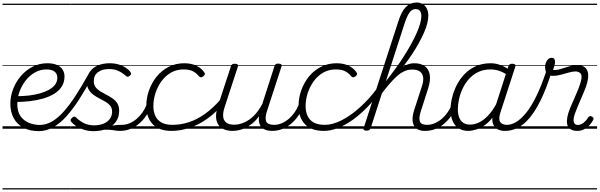

<svg xmlns="http://www.w3.org/2000/svg" viewBox="-20 -1020 4750 1521"><path d="M290 19Q216 19 165 -8.5Q114 -36 88 -85Q62 -134 62 -198Q62 -257 84 -314.5Q106 -372 145.5 -418Q185 -464 238.5 -491.5Q292 -519 355 -519Q401 -519 431 -505.5Q461 -492 476 -468.5Q491 -445 491 -415Q491 -369 469.5 -335Q448 -301 410 -277.5Q372 -254 322 -239.5Q272 -225 215.5 -218.5Q159 -212 99 -212L115 -258Q164 -258 210.5 -263.5Q257 -269 297.5 -280.5Q338 -292 369 -309.5Q400 -327 417 -350.5Q434 -374 434 -404Q434 -436 412 -453Q390 -470 348 -470Q298 -470 255 -445Q212 -420 181.5 -380Q151 -340 134 -292.5Q117 -245 117 -198Q117 -135 143.5 -98.5Q170 -62 211.5 -46Q253 -30 297 -30Q308 -30 312 -22.5Q316 -15 314.5 -5.5Q313 4 306.5 11.5Q300 19 290 19ZM0 471H488V481H0ZM0 -20H488V0H0ZM0 -505H488V-500H0ZM0 -991H488V-981H0Z M284 19Q275 19 270.5 12Q266 5 267 -5Q268 -15 274.5 -22.5Q281 -30 293 -30Q344 -30 391 -57Q438 -84 484 -135.5Q530 -187 578 -260.5Q626 -334 678 -428Q685 -440 695 -439Q705 -438 711 -429.5Q717 -421 711 -410Q660 -316 610 -237.5Q560 -159 509 -101.5Q458 -44 402.5 -12.5Q347 19 284 19ZM487 471H537V481H487ZM487 -20H537V0H487ZM487 -505H537V-500H487ZM487 -991H537V-981H487Z M802 -10Q838 -21 864 -25Q890 -29 909.5 -30Q929 -31 946 -31Q955 -31 958.5 -23.5Q962 -16 959.5 -7Q957 2 949.5 9.5Q942 17 930 17Q910 17 888 13Q866 9 838 7.5Q810 6 772 12ZM724 19Q678 19 642 7Q606 -5 581 -22.5Q556 -40 544 -56Q538 -64 539.5 -71Q541 -78 551 -87Q561 -96 568.5 -96.5Q576 -97 583 -89Q604 -67 640 -47Q676 -27 726 -27Q766 -27 798 -39.5Q830 -52 849 -76.5Q868 -101 868 -136Q868 -164 853.5 -182Q839 -200 816.5 -213.5Q794 -227 768 -240Q742 -253 719.5 -269.5Q697 -286 682.5 -310.5Q668 -335 668 -372Q668 -417 690.5 -450Q713 -483 754 -501Q795 -519 849 -519Q892 -519 925.5 -507.5Q959 -496 981.5 -480Q1004 -464 1013 -449Q1020 -440 1018.5 -433.5Q1017 -427 1007 -419Q999 -413 992 -412Q985 -411 978 -418Q952 -442 919.5 -457.5Q887 -473 844 -473Q789 -473 756 -448Q723 -423 723 -377Q723 -348 737.5 -329Q752 -310 775 -296Q798 -282 823.5 -269Q849 -256 872 -240Q895 -224 909.5 -201Q924 -178 924 -143Q924 -90 897 -54Q870 -18 824.5 0.5Q779 19 724 19ZM538 471H1065V481H538ZM538 -20H1065V0H538ZM538 -505H1065V-500H538ZM538 -991H1065V-981H538Z M929 17Q919 17 914 9.5Q909 2 911 -7Q913 -16 921.5 -23.5Q930 -31 945 -31Q977 -31 1006.5 -43.5Q1036 -56 1062 -78Q1088 -100 1108 -128.5Q1128 -157 1140 -187Q1144 -198 1153 -198.5Q1162 -199 1169.5 -191.5Q1177 -184 1173 -174Q1160 -135 1136.5 -101Q1113 -67 1081.5 -40Q1050 -13 1011.5 2Q973 17 929 17ZM1065 471V481ZM1065 -20V0ZM1065 -505V-500ZM1065 -991V-981Z M1340 17Q1239 17 1189 -37Q1139 -91 1139 -179Q1139 -245 1161 -306Q1183 -367 1222.5 -415Q1262 -463 1317.5 -491Q1373 -519 1440 -519Q1497 -519 1537.5 -498.5Q1578 -478 1598 -447Q1605 -438 1602.5 -431Q1600 -424 1590 -415Q1579 -407 1571 -407.5Q1563 -408 1556 -416Q1537 -440 1509.5 -455Q1482 -470 1434 -470Q1379 -470 1335 -445Q1291 -420 1260 -377.5Q1229 -335 1212 -283.5Q1195 -232 1195 -178Q1195 -138 1209.5 -104Q1224 -70 1257.5 -50.5Q1291 -31 1347 -31Q1358 -31 1362 -23.5Q1366 -16 1365 -6.5Q1364 3 1357.5 10Q1351 17 1340 17ZM1065 471H1600V481H1065ZM1065 -20H1600V0H1065ZM1065 -505H1600V-500H1065ZM1065 -991H1600V-981H1065Z M1338 17Q1327 17 1321.5 10Q1316 3 1316.5 -6.5Q1317 -16 1324.5 -23.5Q1332 -31 1345 -31Q1413 -31 1478 -52.5Q1543 -74 1606 -119.5Q1669 -165 1730 -235Q1736 -243 1745 -239.5Q1754 -236 1759 -227Q1764 -218 1756 -208Q1692 -129 1622 -79.5Q1552 -30 1480 -6.5Q1408 17 1338 17ZM1600 471V481ZM1600 -20V0ZM1600 -505V-500ZM1600 -991V-981Z M1822 17Q1771 17 1737 -5Q1703 -27 1694 -71Q1685 -115 1706 -180L1809 -494Q1813 -506 1819.5 -510.5Q1826 -515 1840 -515Q1856 -515 1862 -509Q1868 -503 1864 -491L1759 -170Q1745 -127 1748 -96Q1751 -65 1772.5 -48.5Q1794 -32 1836 -32Q1864 -32 1893.5 -41.5Q1923 -51 1952 -70.5Q1981 -90 2008 -121.5Q2035 -153 2058 -197L2154 -495Q2159 -508 2164.5 -512Q2170 -516 2184 -516Q2201 -516 2207.5 -510.5Q2214 -505 2210 -493L2095 -140Q2077 -84 2089 -57.5Q2101 -31 2151 -31Q2161 -31 2164.5 -23.5Q2168 -16 2166 -7Q2164 2 2156.5 9.5Q2149 17 2135 17Q2109 17 2088.5 10.5Q2068 4 2054.5 -9Q2041 -22 2035 -41.5Q2029 -61 2031 -86L2032 -99Q2007 -65 1979.5 -42.5Q1952 -20 1924.5 -7Q1897 6 1870.5 11.5Q1844 17 1822 17ZM1600 471H2271V481H1600ZM1600 -20H2271V0H1600ZM1600 -505H2271V-500H1600ZM1600 -991H2271V-981H1600Z M2134 17Q2124 17 2119 9.5Q2114 2 2116 -7Q2118 -16 2126.5 -23.5Q2135 -31 2150 -31Q2182 -31 2211.5 -43.5Q2241 -56 2267 -78Q2293 -100 2313 -128.5Q2333 -157 2345 -187Q2349 -198 2358 -198.5Q2367 -199 2374.5 -191.5Q2382 -184 2378 -174Q2365 -135 2341.5 -101Q2318 -67 2286.5 -40Q2255 -13 2216.5 2Q2178 17 2134 17ZM2270 471V481ZM2270 -20V0ZM2270 -505V-500ZM2270 -991V-981Z M2546 17Q2445 17 2395 -37Q2345 -91 2345 -179Q2345 -245 2367 -306Q2389 -367 2428.5 -415Q2468 -463 2523.5 -491Q2579 -519 2646 -519Q2703 -519 2743.5 -498.5Q2784 -478 2804 -447Q2811 -438 2808.5 -431Q2806 -424 2796 -415Q2785 -407 2777 -407.5Q2769 -408 2762 -416Q2743 -440 2715.5 -455Q2688 -470 2640 -470Q2585 -470 2541 -445Q2497 -420 2466 -377.5Q2435 -335 2418 -283.5Q2401 -232 2401 -178Q2401 -138 2415.5 -104Q2430 -70 2463.5 -50.5Q2497 -31 2553 -31Q2564 -31 2568 -23.5Q2572 -16 2571 -6.5Q2570 3 2563.5 10Q2557 17 2546 17ZM2271 471H2806V481H2271ZM2271 -20H2806V0H2271ZM2271 -505H2806V-500H2271ZM2271 -991H2806V-981H2271Z M2546 17Q2536 17 2530.5 10Q2525 3 2525.5 -6.5Q2526 -16 2533 -23.5Q2540 -31 2553 -31Q2616 -31 2688 -68Q2760 -105 2832.5 -170.5Q2905 -236 2967 -320Q2975 -332 2983.5 -328Q2992 -324 2995.5 -314Q2999 -304 2993 -294Q2943 -225 2886.5 -167.5Q2830 -110 2772 -69Q2714 -28 2656.5 -5.5Q2599 17 2546 17ZM2806 471V481ZM2806 -20V0ZM2806 -505V-500ZM2806 -991V-981Z M3346 17Q3315 17 3293 6.5Q3271 -4 3259.5 -25Q3248 -46 3248 -76.5Q3248 -107 3261 -148L3323 -339Q3336 -378 3332 -407.5Q3328 -437 3307 -453Q3286 -469 3244 -469Q3212 -469 3182.5 -455.5Q3153 -442 3124.5 -416.5Q3096 -391 3065.5 -355.5Q3035 -320 3001 -275L2978 -284Q3022 -346 3059.5 -390.5Q3097 -435 3131.5 -463Q3166 -491 3198 -505Q3230 -519 3262 -519Q3313 -519 3345 -496Q3377 -473 3384.5 -428Q3392 -383 3371 -317L3314 -140Q3296 -83 3306.5 -57Q3317 -31 3363 -31Q3371 -31 3375 -23.5Q3379 -16 3377.5 -7Q3376 2 3368.5 9.5Q3361 17 3346 17ZM2883 15Q2871 15 2864 10.5Q2857 6 2861 -6L3135 -849Q3160 -929 3195 -964.5Q3230 -1000 3280 -1000Q3308 -1000 3329 -987.5Q3350 -975 3361.5 -951.5Q3373 -928 3373 -895Q3373 -868 3364.5 -834Q3356 -800 3339 -761.5Q3322 -723 3298.5 -680Q3275 -637 3244.5 -591Q3214 -545 3178 -498Q3142 -451 3100.5 -403Q3059 -355 3014 -307L2916 -4Q2912 6 2904.5 10.5Q2897 15 2883 15ZM3037 -377Q3077 -427 3113.5 -477Q3150 -527 3181 -576.5Q3212 -626 3237.5 -672Q3263 -718 3281 -759Q3299 -800 3308.5 -834Q3318 -868 3318 -893Q3318 -911 3312.5 -923.5Q3307 -936 3297 -942Q3287 -948 3272 -948Q3255 -948 3240.5 -937.5Q3226 -927 3213 -903Q3200 -879 3187 -840ZM2806 471H3482V481H2806ZM2806 -20H3482V0H2806ZM2806 -505H3482V-500H2806ZM2806 -991H3482V-981H2806Z M3346 17Q3336 17 3331 9.5Q3326 2 3328 -7Q3330 -16 3338.5 -23.5Q3347 -31 3362 -31Q3394 -31 3423.5 -43.5Q3453 -56 3479 -78Q3505 -100 3525 -128.5Q3545 -157 3557 -187Q3561 -198 3570 -198.5Q3579 -199 3586.5 -191.5Q3594 -184 3590 -174Q3577 -135 3553.5 -101Q3530 -67 3498.5 -40Q3467 -13 3428.5 2Q3390 17 3346 17ZM3482 471V481ZM3482 -20V0ZM3482 -505V-500ZM3482 -991V-981Z M3690 17Q3646 17 3614 -3.5Q3582 -24 3565.5 -62Q3549 -100 3549 -151Q3549 -194 3561 -244.5Q3573 -295 3597 -343.5Q3621 -392 3658.5 -431.5Q3696 -471 3748 -495Q3800 -519 3868 -519Q3907 -519 3946.5 -504Q3986 -489 4016 -465L4005 -422Q3964 -450 3931 -460Q3898 -470 3866 -470Q3811 -470 3768.5 -449.5Q3726 -429 3695.5 -395Q3665 -361 3645.5 -319.5Q3626 -278 3616.5 -235.5Q3607 -193 3607 -155Q3607 -117 3617.5 -89.5Q3628 -62 3649.5 -47.5Q3671 -33 3704 -33Q3739 -33 3775 -50Q3811 -67 3847 -105Q3883 -143 3915 -203L3926 -162Q3889 -87 3844.5 -48Q3800 -9 3759 4Q3718 17 3690 17ZM3979 17Q3949 17 3927.5 6.5Q3906 -4 3893.5 -23.5Q3881 -43 3880 -71Q3879 -99 3891 -135L4007 -494Q4012 -506 4018.5 -510.5Q4025 -515 4038 -515Q4056 -515 4061 -507.5Q4066 -500 4061 -488L3944 -128Q3927 -75 3943 -53Q3959 -31 3995 -31Q4004 -31 4007.5 -23.5Q4011 -16 4009.5 -7Q4008 2 4000.5 9.5Q3993 17 3979 17ZM3482 471H4117V481H3482ZM3482 -20H4117V0H3482ZM3482 -505H4117V-500H3482ZM3482 -991H4117V-981H3482Z M3981 17Q3969 17 3965 9.5Q3961 2 3964 -7Q3967 -16 3976 -23.5Q3985 -31 3997 -31Q4031 -31 4069 -53.5Q4107 -76 4147 -125Q4187 -174 4227 -254.5Q4267 -335 4306 -452Q4308 -457 4315.5 -458Q4323 -459 4331 -456.5Q4339 -454 4343.5 -448.5Q4348 -443 4345 -435Q4304 -308 4260.5 -221Q4217 -134 4172 -82Q4127 -30 4079.5 -6.5Q4032 17 3981 17ZM4117 471H4142V481H4117ZM4117 -20H4142V0H4117ZM4117 -505H4142V-500H4117ZM4117 -991H4142V-981H4117Z M4553 17Q4526 17 4507 8Q4488 -1 4479 -19Q4470 -37 4471 -64Q4472 -91 4483 -126Q4491 -151 4504 -182Q4517 -213 4532 -245.5Q4547 -278 4560 -311Q4573 -344 4581 -373Q4594 -421 4579.5 -437.5Q4565 -454 4539 -454Q4516 -454 4485 -445Q4454 -436 4421.5 -427.5Q4389 -419 4357 -419Q4337 -419 4324 -427.5Q4311 -436 4304.5 -451.5Q4298 -467 4298 -489Q4298 -507 4304.5 -524Q4311 -541 4323 -551.5Q4335 -562 4350 -562Q4365 -562 4371 -553Q4377 -544 4377 -530Q4377 -517 4371.5 -497.5Q4366 -478 4360 -466Q4388 -463 4420 -473Q4452 -483 4486.5 -493.5Q4521 -504 4555 -504Q4585 -504 4607 -491Q4629 -478 4637 -447Q4645 -416 4631 -363Q4624 -336 4611 -304.5Q4598 -273 4583.5 -239.5Q4569 -206 4555.5 -174Q4542 -142 4532 -113Q4519 -70 4526.5 -50Q4534 -30 4558 -30Q4575 -30 4590 -39Q4605 -48 4618 -61.5Q4631 -75 4639 -89Q4643 -95 4650.5 -99Q4658 -103 4670 -96Q4681 -90 4682 -82.5Q4683 -75 4677 -66Q4666 -46 4648.5 -27Q4631 -8 4607 4.5Q4583 17 4553 17ZM4142 471H4710V481H4142ZM4142 -20H4710V0H4142ZM4142 -505H4710V-500H4142ZM4142 -991H4710V-981H4142Z"/></svg>

Font: Playwrite IE Guides
Style: Regular
Weight: 400
Designer: Veronika Burian, José Scaglione
Foundry: TypeTogether
Version: Version 1.003